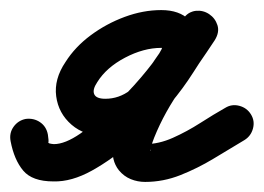

<svg xmlns="http://www.w3.org/2000/svg" viewBox="-58 -323 523 381"><path d="M-37 -43Q-40 -59 -31 -71.5Q-22 -84 -7 -87Q9 -89 21.5 -80.5Q34 -72 37 -56Q39 -43 38 -40.5Q37 -38 49 -37Q71 -37 101.5 -58Q132 -79 164 -109Q196 -139 221.5 -169Q247 -199 258 -217Q261 -222 263 -226Q264 -230 263.5 -231.5Q263 -233 265 -230Q265 -229 267 -228Q269 -227 268 -227Q265 -228 262 -228Q227 -228 190 -208.5Q153 -189 135 -160Q125 -145 129 -136Q133 -127 151 -127Q178 -127 200.5 -144Q223 -161 241.5 -186Q260 -211 275.5 -238Q291 -265 305 -285Q316 -300 330.5 -301.5Q345 -303 357 -295Q369 -287 373.5 -273Q378 -259 368 -243Q337 -196 303 -149Q269 -102 248 -50Q244 -40 242 -32Q240 -24 240 -24Q243 -24 237 -32Q236 -33 232 -35Q228 -37 230 -37Q257 -37 285 -49.5Q313 -62 339.5 -79Q366 -96 389 -109Q402 -117 417 -113Q432 -109 440 -96Q448 -83 444 -68Q440 -53 427 -45Q397 -27 365.5 -8Q334 11 300 24.5Q266 38 230 38Q215 38 201.5 32.5Q188 27 178 15Q162 -5 166.5 -35Q171 -65 187.5 -100Q204 -135 226.5 -170Q249 -205 270.5 -235Q292 -265 305 -285Q315 -300 330 -301Q345 -302 357 -295Q368 -287 373 -272.5Q378 -258 367 -243Q347 -213 326 -180Q305 -147 280.5 -118Q256 -89 224.5 -71Q193 -53 151 -53Q110 -53 84 -75.5Q58 -98 53.5 -132Q49 -166 72 -200Q91 -230 122 -253Q153 -276 189.5 -289.5Q226 -303 262 -303Q298 -303 317.5 -283.5Q337 -264 338 -235.5Q339 -207 322 -179Q305 -150 274 -113Q243 -76 204 -41.5Q165 -7 124.5 15.5Q84 38 48 37Q6 37 -12 15.5Q-30 -6 -37 -43Q-37 -43 -37 -43Q-37 -43 -37 -43Z"/></svg>

Font: FRB American Cursive Guidelines Extrabold
Style: Bold Italic
Weight: 800
Italic angle: -25°
Version: Version 2.0;Modular Font Editor K font №1